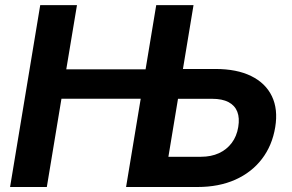

<svg xmlns="http://www.w3.org/2000/svg" viewBox="-20 -748 1166 768"><path d="M20.3 0 140.9 -727.5H287.9L245.1 -470.7H623L603.7 -353H225.8L167.3 0ZM659 -472.1H841.7Q927.4 -472.1 984.9 -443.7Q1042.4 -415.4 1067.6 -363.1Q1092.7 -310.8 1080.9 -239.4Q1068.9 -166 1027.7 -112.2Q986.5 -58.4 921.1 -29.2Q855.6 0 769.9 0H484.3L604.9 -727.5H754.1L653.6 -120.9H783.9Q824.5 -120.9 855.6 -135.2Q886.8 -149.5 906.9 -176.2Q927 -202.9 933 -240Q939 -275.9 929.2 -301Q919.4 -326.1 894.2 -339.5Q869 -352.8 828.4 -352.8H639.4Z"/></svg>

Font: Adwaita Sans
Style: Italic
Weight: 400
Italic angle: -9.39999°
Designer: Rasmus Andersson
Foundry: rsms
Version: Version 4.001;git-9221beed3